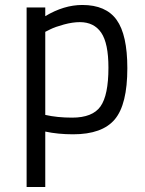

<svg xmlns="http://www.w3.org/2000/svg" viewBox="-20 -530 582 772"><path d="M87 222V-500H162V-465Q237 -510 311 -510Q406 -510 449 -450Q492 -390 492 -256Q492 -110 441.5 -50Q391 10 274 10Q213 10 162 -1V222ZM301 -441Q272 -441 237 -431.5Q202 -422 182 -412L162 -402V-68Q210 -57 270 -57Q352 -57 384 -102Q416 -147 416 -258Q416 -356 387 -398.5Q358 -441 301 -441Z"/></svg>

Font: TitilliumText22L Rg
Style: Regular
Weight: 400
Designer: Campivisivi
Foundry: Campivisivi
Version: 1.000